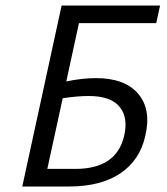

<svg xmlns="http://www.w3.org/2000/svg" viewBox="-20 -678 606 698"><path d="M548 -594H267L221 -382Q279 -394 329 -394Q434 -394 482.5 -337Q531 -280 508 -183Q488 -95 417 -47.5Q346 0 231 0H61L204 -658H562ZM302 -329Q264 -329 208 -321L152 -64H254Q403 -64 431 -183Q447 -250 415 -289.5Q383 -329 302 -329Z"/></svg>

Font: EauTest Medium
Style: Italic
Weight: 500
Italic angle: -12°
Designer: Christian Thalmann (Catharsis Fonts)
Version: Version 0.001;PS 000.001;hotconv 1.0.88;makeotf.lib2.5.64775